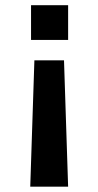

<svg xmlns="http://www.w3.org/2000/svg" viewBox="-20 -548 373 728"><path d="M97.7 -396.5V-528.3H238.3V-396.5ZM94.7 159.7 110.4 -319.3H222.7L238.3 159.7Z"/></svg>

Font: Liberation Sans
Style: Bold
Weight: 700
Designer: Steve Matteson
Foundry: Ascender Corporation
Version: Version 2.1.5